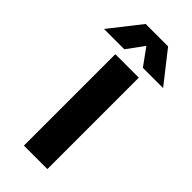

<svg xmlns="http://www.w3.org/2000/svg" viewBox="-358 -916 966 966"><g transform="rotate(45 125.0 -433.0)"><path d="M45.5 -866H205L335.5 -700H191.5L126 -790.5L59.5 -700H-85ZM45 -650.5H212V0H45Z"/></g></svg>

Font: Overused Grotesk ExtraBold
Style: Regular
Weight: 800
Version: Version 0.004